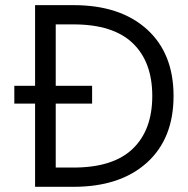

<svg xmlns="http://www.w3.org/2000/svg" viewBox="-20 -720 726 740"><path d="M115.2 -700.2H263.2Q442.9 -700.2 545.9 -607.4Q648.9 -514.6 648.9 -350.1Q648.9 -185.5 545.9 -92.8Q442.9 0 263.2 0H115.2V-320.8H35.2V-389.2H115.2ZM194.8 -74.2H263.2Q416 -74.2 491.5 -146.5Q566.9 -218.8 566.9 -350.1Q566.9 -481.4 491.5 -553.7Q416 -626 263.2 -626H194.8V-389.2H335V-320.8H194.8Z"/></svg>

Font: TASA Explorer
Style: Regular
Weight: 400
Designer: Weizhong Zhang
Foundry: Local Remote
Version: Version 1.000;Glyphs 3.1.2 (3151)